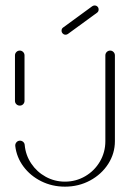

<svg xmlns="http://www.w3.org/2000/svg" viewBox="-20 -705 479 708"><path d="M53 -315.6Q45.6 -315.6 40.4 -320.6Q35.2 -325.6 35.2 -333V-500.7Q35.2 -508.1 40.4 -513.3Q45.6 -518.5 53 -518.5Q60 -518.5 65.2 -513.3Q70.4 -508.1 70.4 -500.7V-333Q70.4 -325.9 65.4 -320.7Q60.4 -315.6 53 -315.6ZM386.3 -518.5Q393.3 -518.5 398.5 -513.3Q403.7 -508.1 403.7 -500.7V-184.4Q403.7 -139.3 379.1 -100.7Q354.4 -62.2 312.2 -39.4Q270 -16.7 219.6 -16.7Q172.2 -16.7 132 -36.7Q91.9 -56.7 66.5 -90.9Q41.1 -125.2 36.3 -166.7Q35.6 -174.4 40.7 -180.4Q45.9 -186.3 53.7 -186.3Q60.4 -186.3 65.6 -181.7Q70.7 -177 71.1 -170.4Q74.4 -133 95.2 -102Q115.9 -71.1 148.7 -53.1Q181.5 -35.2 219.6 -35.2Q260 -35.2 294.3 -55.2Q328.5 -75.2 348.5 -109.4Q368.5 -143.7 368.5 -184.4V-500.7Q368.5 -508.1 373.7 -513.3Q378.9 -518.5 386.3 -518.5ZM221.9 -577Q215.6 -577 211.3 -581.5Q207 -585.9 207 -591.9Q207 -599.6 213 -603.7L320 -681.9Q324.1 -684.8 328.9 -684.8Q335.2 -684.8 339.4 -680.6Q343.7 -676.3 343.7 -670Q343.7 -662.2 337.8 -658.1L230.7 -580Q226.7 -577 221.9 -577Z"/></svg>

Font: 26F Galaxy Sans Light
Style: Regular
Weight: 300
Designer: C₂₉H₂₅N₃O₅
Version: Version 1.100